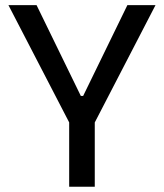

<svg xmlns="http://www.w3.org/2000/svg" viewBox="-20 -713 626 733"><path d="M251.5 -231.4 12.2 -693.4H119.6L288.6 -346.7H297.4L466.3 -693.4H573.7L334.5 -231.4ZM244.1 0V-341.8H341.8V0Z"/></svg>

Font: Cascadia Mono
Style: Regular
Weight: 400
Monospace: yes
Designer: Aaron Bell
Foundry: Saja Typeworks
Version: Version 2102.003